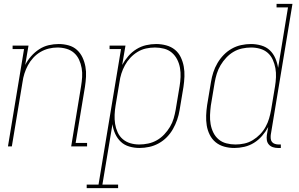

<svg xmlns="http://www.w3.org/2000/svg" viewBox="-20 -755 1540 990"><path d="M21 0 104 -502H45V-520H127L110 -420Q122 -444 140.5 -465Q159 -486 182 -501Q205 -516 231 -522Q257 -528 283 -528Q309 -528 334 -521Q359 -514 377 -497.5Q395 -481 405.5 -458.5Q416 -436 420.5 -411Q425 -386 423.5 -359.5Q422 -333 418 -307L370 -18H429V0H347L398 -310Q402 -334 403.5 -357.5Q405 -381 401 -404Q397 -427 387.5 -447.5Q378 -468 361.5 -482.5Q345 -497 322.5 -503.5Q300 -510 276 -510Q254 -510 231.5 -504.5Q209 -499 188.5 -487Q168 -475 151.5 -457Q135 -439 124 -418.5Q113 -398 106 -376Q99 -354 96 -331L41 0Z M427 215V197H488L604 -502H545V-520H627L610 -420Q623 -444 641.5 -465.5Q660 -487 683.5 -501.5Q707 -516 733 -522Q759 -528 785 -528Q812 -528 837.5 -521Q863 -514 882 -498.5Q901 -483 912 -460Q923 -437 927.5 -412Q932 -387 931 -360.5Q930 -334 926 -307L906 -187Q902 -162 893.5 -137.5Q885 -113 872 -90Q859 -67 840.5 -48Q822 -29 798.5 -16Q775 -3 749.5 2.5Q724 8 699 8Q672 8 646.5 0.5Q621 -7 603 -24Q585 -41 574 -65Q563 -89 560 -115L508 197H589V215ZM698 -10Q721 -10 744.5 -15Q768 -20 789 -32Q810 -44 827 -62Q844 -80 856.5 -101Q869 -122 875.5 -144.5Q882 -167 886 -190L906 -310Q910 -334 911 -358Q912 -382 908 -405Q904 -428 893.5 -448.5Q883 -469 866 -483.5Q849 -498 826 -504Q803 -510 779 -510Q756 -510 733 -505Q710 -500 689.5 -487.5Q669 -475 652.5 -457.5Q636 -440 624.5 -419Q613 -398 606 -376Q599 -354 596 -331L576 -211Q572 -187 571 -163Q570 -139 573.5 -116.5Q577 -94 586.5 -73Q596 -52 613 -37.5Q630 -23 652 -16.5Q674 -10 698 -10Z M1188 8Q1161 8 1136 1Q1111 -6 1092 -21.5Q1073 -37 1061.5 -60Q1050 -83 1046 -108Q1042 -133 1043 -159.5Q1044 -186 1048 -213L1068 -333Q1072 -358 1080 -382.5Q1088 -407 1101.5 -430Q1115 -453 1133.5 -472Q1152 -491 1175 -504Q1198 -517 1223.5 -522.5Q1249 -528 1274 -528Q1301 -528 1327 -520.5Q1353 -513 1371 -496Q1389 -479 1399.5 -455Q1410 -431 1414 -405L1465 -717H1406V-735H1488L1376 -59Q1375 -49 1376 -39.5Q1377 -30 1382.5 -23Q1388 -16 1397.5 -13Q1407 -10 1416 -10H1428V8H1413Q1400 8 1387.5 4Q1375 0 1366.5 -9.5Q1358 -19 1356 -32Q1354 -45 1356 -59L1363 -100Q1350 -76 1331.5 -54.5Q1313 -33 1289.5 -18.5Q1266 -4 1240 2Q1214 8 1188 8ZM1194 -10Q1217 -10 1240 -15Q1263 -20 1283.5 -32.5Q1304 -45 1321 -62.5Q1338 -80 1349.5 -101Q1361 -122 1367.5 -144Q1374 -166 1378 -189L1398 -309Q1402 -333 1403 -357Q1404 -381 1400 -403.5Q1396 -426 1386.5 -447Q1377 -468 1360.5 -482.5Q1344 -497 1321.5 -503.5Q1299 -510 1275 -510Q1252 -510 1228.5 -505Q1205 -500 1184.5 -488Q1164 -476 1147 -458Q1130 -440 1117.5 -419Q1105 -398 1098 -375.5Q1091 -353 1087 -330L1067 -210Q1064 -186 1063 -162Q1062 -138 1066 -115Q1070 -92 1080 -71.5Q1090 -51 1107 -36.5Q1124 -22 1147 -16Q1170 -10 1194 -10Z"/></svg>

Font: Iosevka Curly Slab Thin
Style: Italic
Weight: 100
Italic angle: -9°
Monospace: yes
Designer: Belleve Invis
Foundry: Belleve Invis
Version: Version 22.1.2; ttfautohint (v1.8.4)